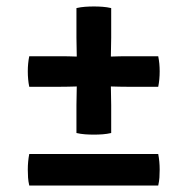

<svg xmlns="http://www.w3.org/2000/svg" viewBox="-20 -574 580 594"><path d="M70.5 -400H162.5Q176.5 -400 190.2 -399.8Q204 -399.5 217.5 -399Q217.5 -413 217 -428.2Q216.5 -443.5 216.5 -457.5V-549Q229.5 -552 243 -553Q256.5 -554 270.5 -554Q284 -554 297.5 -553Q311 -552 324 -549V-457.5Q324 -443.5 323.5 -428.2Q323 -413 323 -399Q336.5 -399.5 350.2 -399.8Q364 -400 377.5 -400H469.5Q474 -378 474 -353.5Q474 -327.5 469.5 -305.5H377.5Q364 -305.5 350.2 -305.8Q336.5 -306 323 -306.5Q323 -292.5 323.5 -277.8Q324 -263 324 -249V-162.5Q311 -159.5 297.5 -158.5Q284 -157.5 270.5 -157.5Q256.5 -157.5 243 -158.5Q229.5 -159.5 216.5 -162.5V-249Q216.5 -263 217 -277.8Q217.5 -292.5 217.5 -306.5Q204 -306 190.2 -305.8Q176.5 -305.5 162.5 -305.5H70.5Q66 -327.5 66 -353.5Q66 -378 70.5 -400ZM70.5 0Q67.5 -13.5 66.8 -24.5Q66 -35.5 66 -49Q66 -74.5 70.5 -97.5H469.5Q474 -74.5 474 -49Q474 -35.5 473.2 -24.5Q472.5 -13.5 469.5 0Z"/></svg>

Font: Signika Negative SC SemiBold
Style: Regular
Weight: 600
Designer: Anna Giedryś
Foundry: Anna Giedryś
Version: Version 2.000; ttfautohint (v1.8.3) -l 8 -r 50 -G 200 -x 9 -